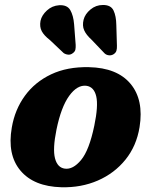

<svg xmlns="http://www.w3.org/2000/svg" viewBox="-20 -756 622 789"><path d="M345.5 -480Q461.5 -477.5 516.5 -411.5Q571.5 -345.5 553.5 -233.5Q541 -156.5 495.8 -100.2Q450.5 -44 382.2 -14.2Q314 15.5 232.5 13.5Q119 10.5 64 -55Q9 -120.5 28.5 -232Q41 -305.5 82.2 -362.2Q123.5 -419 190 -450.5Q256.5 -482 345.5 -480ZM246.5 -63Q280 -58.5 313.2 -98.5Q346.5 -138.5 367.5 -239.5Q384.5 -321 375.5 -360Q366.5 -399 335 -403.5Q297.5 -408 264.2 -362Q231 -316 212 -223Q196 -144 206 -105.5Q216 -67 246.5 -63ZM458 -653 460.5 -568Q461 -556.5 458.5 -547.8Q456 -539 446.5 -533Q437.5 -527.5 427.2 -528.8Q417 -530 410 -536.5L356 -593Q334 -613 325.8 -631.8Q317.5 -650.5 323.5 -675Q329.5 -698.5 351.8 -717Q374 -735.5 402.5 -735.5Q435.5 -736 446.5 -713Q457.5 -690 458 -653ZM284.5 -656.5 291 -571.5Q291.5 -561 289.8 -552.2Q288 -543.5 278.5 -537Q270 -530.5 259.8 -531.5Q249.5 -532.5 241.5 -538L185 -591.5Q161 -610 151.5 -628Q142 -646 146.5 -670.5Q151.5 -693.5 172.8 -713Q194 -732.5 223 -734.5Q256 -736.5 268.8 -714.5Q281.5 -692.5 284.5 -656.5Z"/></svg>

Font: Fraunces 9pt Soft
Style: Bold Italic
Weight: 700
Italic angle: -16°
Version: Version 1.000;[b76b70a41]